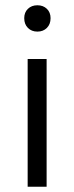

<svg xmlns="http://www.w3.org/2000/svg" viewBox="-20 -709 282 729"><path d="M72 -640Q72 -662 86 -675.5Q100 -689 122 -689Q144 -689 158 -675.5Q172 -662 172 -640Q172 -617 158 -603Q144 -589 122 -589Q100 -589 86 -603Q72 -617 72 -640ZM85 0V-485H157V0Z"/></svg>

Font: Assistant
Style: Regular
Weight: 400
Designer: Hebrew By Ben Nathan, Latin by Paul Hunt
Version: Version 2.001;PS 002.001;hotconv 1.0.88;makeotf.lib2.5.64775